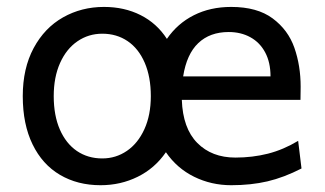

<svg xmlns="http://www.w3.org/2000/svg" viewBox="-20 -528 948 560"><path d="M654.3 12.2Q596.2 12.2 546.1 -12.5Q496.1 -37.1 463.9 -84Q431.6 -37.1 381.8 -12.5Q332 12.2 273.4 12.2Q206.1 12.2 154.8 -18.1Q103.5 -48.3 75 -106.9Q46.4 -165.5 46.4 -247.6Q46.4 -328.6 78.1 -387.7Q109.9 -446.8 163.8 -477.3Q217.8 -507.8 283.2 -507.8Q342.8 -507.8 390.1 -483.9Q437.5 -460 466.8 -414.6Q497.6 -459.5 545.4 -483.6Q593.3 -507.8 654.3 -507.8Q730 -507.8 775.1 -474.4Q820.3 -440.9 838.6 -388.7Q856.9 -336.4 856.9 -274.9Q856.9 -245.6 856.4 -236.8H510.3Q513.2 -153.8 555.4 -111.1Q597.7 -68.4 666.5 -68.4Q716.3 -68.4 761.5 -79.8Q806.6 -91.3 849.6 -117.2L859.4 -36.6Q808.1 -10.3 760 1Q711.9 12.2 654.3 12.2ZM278.3 -65.9Q317.9 -65.9 350.1 -87.9Q382.3 -109.9 401.1 -151.1Q419.9 -192.4 419.9 -247.6Q419.9 -303.7 402.1 -345Q384.3 -386.2 352.3 -408Q320.3 -429.7 278.3 -429.7Q238.3 -429.7 206.1 -407.7Q173.8 -385.7 155.3 -344.5Q136.7 -303.2 136.7 -247.6Q136.7 -191.4 154.5 -150.4Q172.4 -109.4 204.3 -87.6Q236.3 -65.9 278.3 -65.9ZM647 -434.6Q592.3 -434.6 558.3 -402.3Q524.4 -370.1 514.2 -305.2H769Q769 -346.2 753.4 -375.2Q737.8 -404.3 710.2 -419.4Q682.6 -434.6 647 -434.6Z"/></svg>

Font: Lesson One
Style: Regular
Weight: 400
Designer: But Ko, Victor Gaultney, Annie Olsen, Julie Remington, Don Collingsworth, Eric Hays, Becca Hirsbrunner
Version: Version 1.100